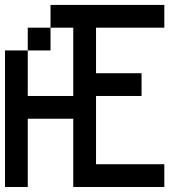

<svg xmlns="http://www.w3.org/2000/svg" viewBox="-20 -747 676 767"><path d="M636.4 -727.3H181.8V-636.4H272.7V-363.6H90.9V-545.5H0V0H90.9V-272.7H272.7V0H636.4V-90.9H363.6V-363.6H545.5V-454.5H363.6V-636.4H636.4ZM90.9 -636.4V-545.5H181.8V-636.4Z"/></svg>

Font: Departure Mono
Style: Regular
Weight: 400
Monospace: yes
Designer: Helena Zhang
Version: Version 1.500;Glyphs 3.3.1 (3343)